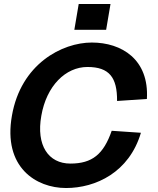

<svg xmlns="http://www.w3.org/2000/svg" viewBox="-20 -930 795 966"><path d="M354 -780H514L536 -910H376ZM40 -348C-6 -88 162 16 312 16C462 16 630 -63 689 -262L542 -272C501 -154 444 -107 334 -107C224 -107 161 -198 188 -348C214 -498 310 -593 420 -593C530 -593 570 -540 569 -422L719 -432C731 -631 592 -716 442 -716C292 -716 85 -608 40 -348Z"/></svg>

Font: Uncut Sans
Style: Bold Italic
Weight: 700
Italic angle: -10°
Designer: Kasper Nordkvist
Foundry: Uncut Type
Version: Version 1.111;FEAKit 1.0